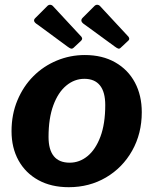

<svg xmlns="http://www.w3.org/2000/svg" viewBox="-20 -769 639 799"><path d="M266 10Q193 10 139.5 -19.5Q86 -49 57 -101.5Q28 -154 28 -223Q28 -293 52.5 -351.5Q77 -410 119 -452Q161 -494 216.5 -517Q272 -540 333 -540Q406 -540 459.5 -509.5Q513 -479 541.5 -425.5Q570 -372 570 -302Q570 -213 530 -142Q490 -71 421 -30.5Q352 10 266 10ZM270 -92Q311 -92 344.5 -119.5Q378 -147 398 -200.5Q418 -254 418 -332Q418 -386 396 -413.5Q374 -441 331 -441Q290 -441 256 -413Q222 -385 202 -331Q182 -277 182 -199Q182 -146 204 -119Q226 -92 270 -92ZM178 -745Q184 -750 190.5 -749Q197 -748 200 -744L316 -619Q320 -616 321.5 -610.5Q323 -605 317 -599L286 -570Q280 -565 274.5 -567Q269 -569 261 -575L136 -667Q113 -681 127 -694ZM374 -745Q380 -750 386.5 -749Q393 -748 396 -744L512 -619Q516 -616 517.5 -610Q519 -604 513 -599L482 -570Q477 -565 471.5 -567Q466 -569 458 -575L332 -667Q310 -681 324 -695Z"/></svg>

Font: Libre Franklin
Style: Bold Italic
Weight: 700
Italic angle: -8°
Designer: Pablo Impallari, Rodrigo Fuenzalida, Nhung Nguyen
Foundry: Impallari Type
Version: Version 3.000